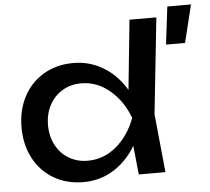

<svg xmlns="http://www.w3.org/2000/svg" viewBox="-56 -880 1043 954"><g transform="rotate(-5 465.5 -402.5)"><path d="M577 -215 606 -282 578 -359 620 -770H754L703 -291L732 0H599ZM322 14Q240 14 175.5 -23.5Q111 -61 75 -128.5Q39 -196 39 -283Q39 -370 75 -437.5Q111 -505 175.5 -542.5Q240 -580 322 -580Q400 -580 465 -543Q530 -506 574.5 -439Q619 -372 637 -283Q618 -194 573.5 -127Q529 -60 464.5 -23Q400 14 322 14ZM353 -90Q432 -90 495 -142.5Q558 -195 591 -283Q558 -370 494.5 -423Q431 -476 353 -476Q301 -476 259.5 -451.5Q218 -427 194.5 -383Q171 -339 171 -283Q171 -227 194.5 -183Q218 -139 259.5 -114.5Q301 -90 353 -90ZM931 -819 885 -631H790L813 -819Z"/></g></svg>

Font: Unbounded Variable
Style: Regular
Weight: 400
Designer: Luke Prowse, Jean-Baptiste Morizot, Fátima Lázaro, Florian Runge
Foundry: NaN
Version: Version 1.600;FEAKit 1.0